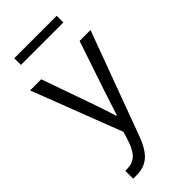

<svg xmlns="http://www.w3.org/2000/svg" viewBox="-290 -779 1071 1071"><g transform="rotate(-45 245.5 -243.0)"><path d="M72.3 -662.1V-714.8H407.2V-662.1ZM7.8 -525.4H95.7L204.1 -217.8Q228.5 -149.4 248 -85H252Q266.6 -132.8 294.9 -217.8L398.4 -525.4H484.4L257.8 87.9Q228.5 166 189.9 197.8Q151.4 229.5 95.7 229.5H66.4V167H84Q121.1 167 147 145.5Q172.9 124 193.4 68.4L212.9 6.8Z"/></g></svg>

Font: Gothic A1
Style: Regular
Weight: 400
Designer: HanYang I&C Co.,Ltd.
Foundry: HanYang I&C Co.,Ltd.
Version: Version 2.50